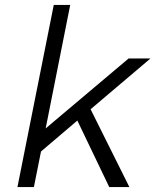

<svg xmlns="http://www.w3.org/2000/svg" viewBox="-20 -762 633 782"><path d="M593 -524 349 -317 507 0H425L295 -271L147 -145L118 0H51L199 -742H266L166 -239L504 -524Z"/></svg>

Font: Gontserrat Light
Style: Italic
Weight: 300
Italic angle: -11.3°
Designer: Julieta Ulanovsky
Foundry: Julieta Ulanovsky
Version: Version 6.001